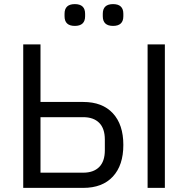

<svg xmlns="http://www.w3.org/2000/svg" viewBox="-20 -914 915 934"><path d="M294 -835V-847Q294 -894 344 -894Q394 -894 394 -847V-835Q394 -788 344 -788Q294 -788 294 -835ZM480 -835V-847Q480 -894 530 -894Q580 -894 580 -847V-835Q580 -788 530 -788Q480 -788 480 -835ZM93 0V-698H177V-418H385Q478 -418 529 -363Q580 -308 580 -209Q580 -110 529 -55Q478 0 385 0ZM177 -74H385Q435 -74 462.5 -101.5Q490 -129 490 -183V-235Q490 -289 462.5 -316.5Q435 -344 385 -344H177ZM698 0V-698H782V0Z"/></svg>

Font: Aneliza
Style: Regular
Weight: 400
Designer: Mike Abbink, Paul van der Laan, Pieter van Rosmalen
Foundry: Bold Monday
Version: Version 3.0